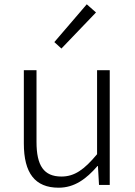

<svg xmlns="http://www.w3.org/2000/svg" viewBox="-20 -861 629 894"><path d="M253 13C327 13 382 -28 434 -88H436L441 0H491V-534H432V-143C372 -71 327 -39 266 -39C184 -39 150 -90 150 -200V-534H91V-193C91 -55 143 13 253 13ZM266 -635 427 -803 384 -841 233 -665Z"/></svg>

Font: GenYoGothic2 TW L
Style: Regular
Weight: 300
Version: Version 2.100;PS 2.1;hotconv 16.6.51;makeotf.lib2.5.65220 DE